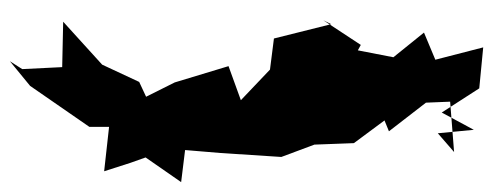

<svg xmlns="http://www.w3.org/2000/svg" viewBox="-325 -632 999 389"><g transform="rotate(90 174.5 -437.5)"><path d="M250 -825 243 -898 208 -833 159 -909 76 -917 101 -820 46 -797 96 -735 82 -663 71 -669 21 -593 29 -609 58 -493 121 -485 183 -426 114 -401 147 -292 176 -234 146 -220 111 -145 24 -66 116 -64 120 17 104 42 154 1 237 -119V-159L327 -149L310 -202L299 -233L349 -305L284 -313L290 -385L298 -508L273 -575L270 -655L224 -717L246 -726L188 -801L186 -850L288 -858Z"/></g></svg>

Font: Hussar Lance
Style: Regular
Weight: 700
Foundry: Cannot Into Space Fonts, PlusOne Fonts
Version: Version 2.27